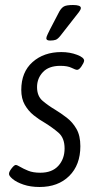

<svg xmlns="http://www.w3.org/2000/svg" viewBox="-20 -738 393 767"><path d="M138 9Q102 9 74 -0.5Q46 -10 30.5 -23Q15 -36 16 -44Q16 -52 26.5 -65.5Q37 -79 43 -79Q48 -79 60.5 -71.5Q73 -64 92.5 -56Q112 -48 141 -48Q188 -48 213 -75.5Q238 -103 238 -145Q238 -187 213.5 -208Q189 -229 158 -248Q135 -261 114 -278Q93 -295 79 -319.5Q65 -344 65 -379Q65 -450 110 -490Q155 -530 225 -530Q259 -530 288 -519Q317 -508 316 -495Q315 -487 305.5 -473Q296 -459 288 -459Q282 -459 266 -467Q250 -475 221 -475Q175 -475 151.5 -450Q128 -425 128 -390Q128 -354 150.5 -335Q173 -316 200 -300Q223 -286 246.5 -268Q270 -250 285.5 -223Q301 -196 301 -154Q301 -79 256.5 -35Q212 9 138 9ZM180 -576Q165 -576 165 -585Q165 -590 170.5 -601.5Q176 -613 180 -621L217 -692Q225 -706 235 -712Q245 -718 272 -718Q303 -718 303 -706Q303 -700 295.5 -690Q288 -680 272 -660L222 -596Q211 -582 202.5 -579Q194 -576 180 -576Z"/></svg>

Font: Asap Condensed Condensed Light
Style: Italic
Weight: 300
Width: 3
Italic angle: -6°
Designer: Pablo Cosgaya
Foundry: Omnibus-Type
Version: Version 3.001; ttfautohint (v1.8.4.7-5d5b)